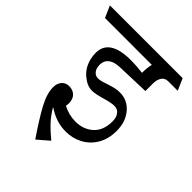

<svg xmlns="http://www.w3.org/2000/svg" viewBox="-246 -684 991 991"><g transform="rotate(45 249.5 -189.0)"><path d="M149 -316Q149 -291 161 -275.5Q173 -260 193 -260Q212 -260 247 -273Q275 -282 290.5 -285.5Q306 -289 325 -289Q380 -289 416.5 -246Q453 -203 453 -137Q453 -78 428 -35.5Q403 7 361 29.5Q319 52 269 52Q199 52 137 10L135 11Q157 48 183 76Q209 104 250 138L187 192Q125 101 93 41.5Q61 -18 61 -64Q61 -93 76.5 -110Q92 -127 116 -127Q144 -127 161 -110Q178 -93 178 -62Q178 -55 176 -43Q220 -20 268 -20Q326 -20 364.5 -55Q403 -90 403 -156Q403 -185 390 -202.5Q377 -220 353 -220Q330 -220 287 -207Q239 -193 215 -193Q180 -193 144 -223.5Q108 -254 96 -303Q91 -325 91 -345Q91 -447 248 -447Q285 -447 333 -441Q333 -477 340 -506H-2L-30 -570H501L529 -506H461Q436 -506 424 -488Q412 -470 412 -441V-387L234 -381Q192 -380 170.5 -363Q149 -346 149 -316Z"/></g></svg>

Font: Sumana
Style: Regular
Weight: 400
Designer: Cyreal, Alexei Vanyashin (Devanagari), Olga Karpushina (Latin)
Foundry: Cyreal
Version: Version 1.015;PS 001.015;hotconv 1.0.70;makeotf.lib2.5.58329